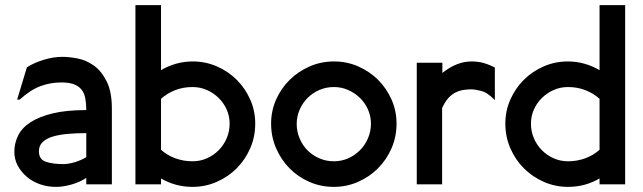

<svg xmlns="http://www.w3.org/2000/svg" viewBox="-20 -720 2513 750"><path d="M317 -106V-200Q279 -200 245 -197Q211 -194 186 -186.5Q161 -179 146.5 -165Q132 -151 132 -129Q132 -97 159.5 -88Q187 -79 226 -79Q248 -79 272.5 -86.5Q297 -94 317 -106ZM417 0H317V-25Q291 -8 258.5 1Q226 10 199 10Q165 10 135.5 -0.5Q106 -11 84 -30Q62 -49 49 -73.5Q36 -98 36 -127Q36 -160 50.5 -190Q65 -220 98.5 -242Q132 -264 185.5 -277Q239 -290 317 -290Q317 -316 313 -336.5Q309 -357 298 -370.5Q287 -384 268 -391Q249 -398 220 -398Q177 -398 138 -383.5Q99 -369 57 -331H47L85 -457Q113 -475 151 -486.5Q189 -498 224 -498Q250 -498 283.5 -491.5Q317 -485 346.5 -464Q376 -443 396.5 -402.5Q417 -362 417 -295Z M877 -237Q877 -266 865.5 -292Q854 -318 834 -337.5Q814 -357 788 -368.5Q762 -380 732 -380Q695 -380 663.5 -367.5Q632 -355 609 -334V-135Q632 -114 664 -102Q696 -90 732 -90Q762 -90 788 -101.5Q814 -113 834 -133Q854 -153 865.5 -180Q877 -207 877 -237ZM977 -237Q977 -186 957.5 -141Q938 -96 904.5 -62.5Q871 -29 826.5 -9.5Q782 10 732 10Q698 10 667 1.5Q636 -7 609 -23V0H509V-700H609V-446Q636 -462 667.5 -471Q699 -480 733 -480Q783 -480 827.5 -460.5Q872 -441 905 -408Q938 -375 957.5 -331Q977 -287 977 -237Z M1429 -237Q1429 -266 1417.5 -292Q1406 -318 1386 -337.5Q1366 -357 1340 -368.5Q1314 -380 1284 -380Q1254 -380 1227.5 -368.5Q1201 -357 1181.5 -337.5Q1162 -318 1150.5 -291.5Q1139 -265 1139 -236Q1139 -206 1150.5 -179Q1162 -152 1181.5 -132.5Q1201 -113 1227.5 -101.5Q1254 -90 1284 -90Q1314 -90 1340 -101.5Q1366 -113 1386 -133Q1406 -153 1417.5 -180Q1429 -207 1429 -237ZM1529 -237Q1529 -186 1509.5 -141Q1490 -96 1456.5 -62.5Q1423 -29 1378.5 -9.5Q1334 10 1284 10Q1233 10 1188.5 -9.5Q1144 -29 1111 -62.5Q1078 -96 1058.5 -141Q1039 -186 1039 -237Q1039 -287 1058.5 -331Q1078 -375 1111.5 -408Q1145 -441 1189.5 -460.5Q1234 -480 1285 -480Q1335 -480 1379.5 -460.5Q1424 -441 1457 -408Q1490 -375 1509.5 -331Q1529 -287 1529 -237Z M1913 -329Q1884 -359 1859 -365Q1834 -371 1821 -371Q1805 -371 1789.5 -368.5Q1774 -366 1759 -358.5Q1744 -351 1731 -336.5Q1718 -322 1707 -298V0H1608V-475H1708V-435Q1764 -480 1822 -480Q1848 -480 1870.5 -473.5Q1893 -467 1913 -456Z M2422 0H2322V-23Q2295 -7 2264 1.5Q2233 10 2199 10Q2149 10 2104.5 -9.5Q2060 -29 2026.5 -62.5Q1993 -96 1973.5 -141Q1954 -186 1954 -237Q1954 -287 1973.5 -331Q1993 -375 2026 -408Q2059 -441 2103.5 -460.5Q2148 -480 2198 -480Q2232 -480 2263.5 -471Q2295 -462 2322 -446V-700H2422ZM2322 -334Q2299 -355 2267.5 -367.5Q2236 -380 2199 -380Q2169 -380 2143 -368.5Q2117 -357 2097 -337.5Q2077 -318 2065.5 -292Q2054 -266 2054 -237Q2054 -207 2065.5 -180Q2077 -153 2097 -133Q2117 -113 2143 -101.5Q2169 -90 2199 -90Q2235 -90 2267 -102Q2299 -114 2322 -135Z"/></svg>

Font: Railway
Style: Regular
Weight: 400
Version: 1.000